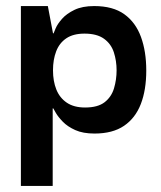

<svg xmlns="http://www.w3.org/2000/svg" viewBox="-20 -431 532 634"><path d="M292 10Q254 10 228.5 -1.5Q203 -13 187.5 -29Q172 -45 164.5 -58Q157 -71 156 -73H154V183H49V-411H138L155 -321H157Q158 -324 164 -338Q170 -352 185 -369Q200 -386 226 -398.5Q252 -411 291 -411Q353 -411 390.5 -384Q428 -357 445.5 -309Q463 -261 463 -198Q463 -134 445 -87.5Q427 -41 389.5 -15.5Q352 10 292 10ZM261 -76Q303 -76 325.5 -93.5Q348 -111 356.5 -139.5Q365 -168 365 -199Q365 -230 356 -258Q347 -286 323.5 -303Q300 -320 259 -320Q222 -320 199 -304.5Q176 -289 165.5 -261.5Q155 -234 155 -199Q155 -163 166 -135.5Q177 -108 200.5 -92Q224 -76 261 -76Z"/></svg>

Font: Darker Grotesque Light
Style: Bold
Weight: 700
Version: Version 1.000;gftools[0.9.28]